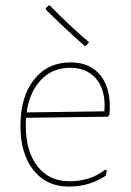

<svg xmlns="http://www.w3.org/2000/svg" viewBox="-20 -689 486 714"><path d="M165 -669Q242 -590 311 -532L300 -519L295 -518Q220 -584 151 -653L150 -658L160 -668ZM236 5Q153 5 104.5 -56Q56 -117 56 -221Q56 -329 106.5 -393Q157 -457 242 -457Q318 -457 356.5 -405Q395 -353 387 -262L381 -255L77 -251Q76 -242 76 -221Q76 -126 119.5 -70.5Q163 -15 238 -15Q317 -15 371 -58L377 -56L374 -36Q312 5 236 5ZM241 -437Q176 -437 133 -392.5Q90 -348 79 -271L368 -275L369 -296Q369 -362 334.5 -399.5Q300 -437 241 -437Z"/></svg>

Font: Alegreya Sans Thin
Style: Regular
Weight: 100
Designer: Juan Pablo del Peral
Foundry: Huerta Tipografica
Version: Version 2.007